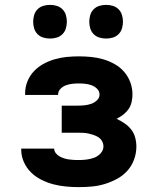

<svg xmlns="http://www.w3.org/2000/svg" viewBox="-20 -759 640 787"><path d="M303 8Q277 8 250.5 5.5Q224 3 199 -3.5Q174 -10 150 -22Q126 -34 107.5 -52Q89 -70 78 -94.5Q67 -119 67 -145V-150H202Q202 -140 208.5 -131.5Q215 -123 224 -118Q233 -113 242.5 -110Q252 -107 262 -105.5Q272 -104 282.5 -103.5Q293 -103 303 -103Q319 -103 335 -105Q351 -107 366 -112.5Q381 -118 392.5 -130.5Q404 -143 404 -159Q404 -170 398.5 -180Q393 -190 384 -196Q375 -202 364.5 -205.5Q354 -209 343.5 -211.5Q333 -214 322 -214.5Q311 -215 300 -215H233V-326H300Q314 -326 327.5 -327.5Q341 -329 354 -333.5Q367 -338 377.5 -348Q388 -358 388 -371Q388 -385 378 -395Q368 -405 355.5 -409.5Q343 -414 329.5 -415.5Q316 -417 303 -417Q290 -417 276.5 -415.5Q263 -414 250.5 -409.5Q238 -405 228 -395Q218 -385 218 -371V-370H83V-377Q83 -402 92.5 -425.5Q102 -449 119 -467Q136 -485 158 -497Q180 -509 204 -516Q228 -523 253 -525.5Q278 -528 303 -528Q328 -528 353.5 -525.5Q379 -523 403 -516Q427 -509 449.5 -496.5Q472 -484 488.5 -465Q505 -446 514 -422Q523 -398 523 -372Q523 -357 519.5 -341Q516 -325 507 -312Q498 -299 485 -289Q472 -279 458 -272Q475 -264 490.5 -253.5Q506 -243 517.5 -228.5Q529 -214 534 -195.5Q539 -177 539 -158Q539 -131 529.5 -105Q520 -79 502 -59Q484 -39 460 -26Q436 -13 410 -5Q384 3 357 5.5Q330 8 303 8ZM415 -601Q401 -601 387.5 -605Q374 -609 364 -619Q354 -629 350 -642.5Q346 -656 346 -670Q346 -684 350 -697.5Q354 -711 364 -721Q374 -731 387.5 -735Q401 -739 415 -739Q429 -739 442.5 -735Q456 -731 466 -721Q476 -711 480 -697.5Q484 -684 484 -670Q484 -656 480 -642.5Q476 -629 466 -619Q456 -609 442.5 -605Q429 -601 415 -601ZM185 -601Q171 -601 157.5 -605Q144 -609 134 -619Q124 -629 120 -642.5Q116 -656 116 -670Q116 -684 120 -697.5Q124 -711 134 -721Q144 -731 157.5 -735Q171 -739 185 -739Q199 -739 212.5 -735Q226 -731 236 -721Q246 -711 250 -697.5Q254 -684 254 -670Q254 -656 250 -642.5Q246 -629 236 -619Q226 -609 212.5 -605Q199 -601 185 -601Z"/></svg>

Font: Iosevka Aile Heavy
Style: Regular
Weight: 900
Designer: Belleve Invis
Foundry: Belleve Invis
Version: Version 31.1.0; ttfautohint (v1.8.4)